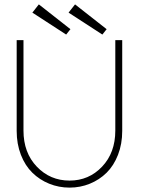

<svg xmlns="http://www.w3.org/2000/svg" viewBox="-20 -843 649 875"><path d="M446.5 -685.5 292.5 -785.5 322 -823 466 -710ZM281.5 -685.5 127.5 -785.5 157 -823 301 -710ZM505.5 -660H537V-246.5Q537 -187 517.8 -137.5Q498.5 -88 465.8 -55.8Q433 -23.5 389.5 -5.8Q346 12 297 12Q248 12 204.2 -5.8Q160.5 -23.5 127.5 -55.8Q94.5 -88 75.2 -137.5Q56 -187 56 -246.5V-660H87V-248Q87 -147 147.8 -83.5Q208.5 -20 297 -20Q385 -20 445.2 -83.5Q505.5 -147 505.5 -248Z"/></svg>

Font: League Spartan ExtraLight
Style: Regular
Weight: 200
Foundry: The League of Moveable Type
Version: Version 2.002